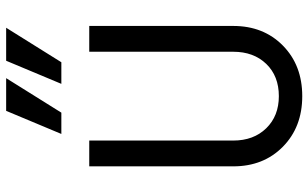

<svg xmlns="http://www.w3.org/2000/svg" viewBox="-214 -804 1027 640"><g transform="rotate(-90 300.0 -483.5)"><path d="M534 -700V-220Q534 -119 468.5 -54.5Q403 10 300 10Q197 10 131.5 -54.5Q66 -119 66 -220V-700H152V-220Q152 -152 193 -110Q234 -68 300 -68Q367 -68 407.5 -110Q448 -152 448 -220V-700ZM360 -977 245 -793H174L251 -977ZM528 -977 413 -793H341L418 -977Z"/></g></svg>

Font: CommitMono
Style: 450Regular
Weight: 450
Designer: Eigil Nikolajsen
Foundry: Eigil Nikolajsen
Version: Version 1.002